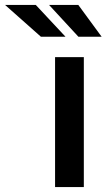

<svg xmlns="http://www.w3.org/2000/svg" viewBox="-154 -761 434 781"><path d="M259.5 -611.5H165L45.5 -741H164.5ZM112.5 -611.5H12.5L-133.5 -741H-8.5ZM187 0H70V-528.5H187Z"/></svg>

Font: Roberto Sans Medium
Style: Regular
Weight: 500
Designer: Google (font) & Cristiano Sobral (main changes)
Version: Version 1.000;October 12, 2021;FontCreator 14.0.0.2814 64-bi